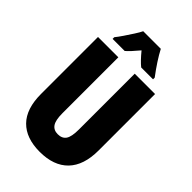

<svg xmlns="http://www.w3.org/2000/svg" viewBox="-273 -1119 1135 1135"><g transform="rotate(45 294.0 -551.5)"><path d="M533 -335Q533 -211 471 -147Q409 -83 292 -83Q178 -83 117 -145Q56 -207 56 -331V-807H226V-339Q226 -281 243 -256.5Q260 -232 294 -232Q330 -232 346.5 -256Q363 -280 363 -340V-807H533ZM368 -1020Q402 -955 463 -874V-860H364Q334 -884 294 -933Q250 -880 226 -860H125V-874Q139 -891 158 -919Q177 -947 195 -975Q213 -1003 221 -1020Z"/></g></svg>

Font: Noto Sans Kannada UI ExtraCondensed Black
Style: Regular
Weight: 900
Width: 2
Designer: Jelle Bosma - Monotype Design Team
Foundry: Monotype Imaging Inc.
Version: Version 2.005; ttfautohint (v1.8.4.7-5d5b)